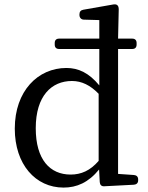

<svg xmlns="http://www.w3.org/2000/svg" viewBox="-20 -829 672 870"><path d="M228 -634V-627C228 -614 235 -607 248 -607H430V-442C383 -499 335 -521 281 -521C152 -521 47 -417 47 -246C47 -84 141 21 268 21C328 21 381 -2 429 -61L432 -4C433 9 440 16 453 15L587 8C599 7 606 0 606 -12V-16C606 -28 599 -35 587 -36L515 -41V-607H579C592 -607 599 -614 599 -627V-634C599 -647 592 -654 579 -654H515L518 -786C518 -796 516 -802 511 -806C506 -810 499 -810 489 -808L358 -785C346 -783 340 -776 340 -764V-761C340 -749 348 -740 360 -740L430 -738V-654H248C235 -654 228 -647 228 -634ZM142 -248C142 -395 214 -462 306 -462C350 -462 389 -443 427 -404V-100C389 -56 348 -38 300 -38C207 -38 142 -105 142 -248Z"/></svg>

Font: 寒蝉锦书宋 Text
Style: Regular
Weight: 400
Designer: 寒蝉锦书宋{Warren} 思源宋体{Ryoko NISHIZUKA 西塚涼子 (kana & ideographs); Frank Grießhammer (Latin, Greek & Cyrillic); Wenlong ZHANG 
Foundry: Adobe & ChillType
Version: Version 2.000;Glyphs 3.1.1 (3135)